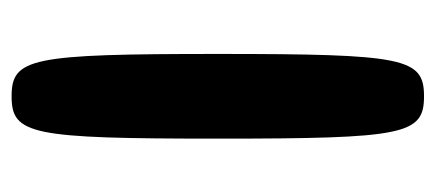

<svg xmlns="http://www.w3.org/2000/svg" viewBox="-230 -521 751 331"><g transform="rotate(90 145.5 -355.5)"><path d="M219 -356C219 -678 212 -711 146 -711C80 -711 73 -678 73 -356C73 -33 80 0 146 0C212 0 219 -33 219 -356Z"/></g></svg>

Font: Asimov Print
Style: A
Weight: 500
Designer: Google
Version: Version 2.000980: 2014